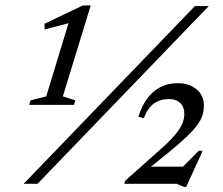

<svg xmlns="http://www.w3.org/2000/svg" viewBox="-20 -696 846 727"><path d="M69.5 0 718 -673H770.5L122 0ZM649 -41 732.5 -125H747.5L685 11.5H676.5L649 0H450.5L454.5 -12L583.5 -127Q622 -160.5 642.2 -184.8Q662.5 -209 670.2 -228Q678 -247 678 -265Q678 -290.5 662.5 -305.8Q647 -321 620 -321Q587.5 -321 563.5 -304.5Q539.5 -288 524.5 -248.5L504 -254Q517.5 -297 539 -325Q560.5 -353 589.2 -367Q618 -381 653.5 -381Q696 -381 724 -358Q752 -335 752 -296.5Q752 -278 747 -260.8Q742 -243.5 727.8 -223.8Q713.5 -204 686.5 -178Q659.5 -152 615 -116L521 -40.5L524.5 -65H700ZM155 -331 250.5 -644.5 256.5 -612.5 149 -584.5 148.5 -606 294 -675.5H323.5L218 -331L265.5 -316L260 -299H90.5L95.5 -316Z"/></svg>

Font: Newsreader 17pt
Style: Italic
Weight: 400
Italic angle: -17°
Version: Version 1.003